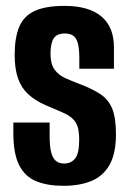

<svg xmlns="http://www.w3.org/2000/svg" viewBox="-20 -612 431 640"><path d="M191.7 7.4Q139 7.4 101.5 -7.6Q64 -22.6 44.2 -60.8Q24.5 -99 24.5 -168V-203.5Q54.7 -203.5 84.9 -203.5Q115.1 -203.5 145.4 -203.5V-158.5Q145.4 -121.3 151.4 -101.5Q157.4 -81.6 168.2 -74.2Q179.1 -66.9 193.7 -66.9Q216.8 -66.9 230.4 -83.6Q244 -100.3 244 -147.6Q244 -185 232.5 -203.5Q221.1 -222 196.2 -233.6Q171.2 -245.2 131.5 -261.6Q96.8 -277 73.9 -298.1Q51 -319.2 39.9 -351.1Q28.9 -383 28.9 -428.7Q28.9 -486.9 44.2 -523Q59.6 -559 96.1 -575.7Q132.6 -592.4 195 -592.4Q275.5 -592.4 317.6 -557.5Q359.8 -522.6 359.8 -454.1V-382.9Q331 -382.9 302.3 -382.9Q273.6 -382.9 244.4 -382.9V-419.4Q244.4 -463.5 233.8 -482Q223.2 -500.4 196.4 -500.4Q169.7 -500.4 159 -484.1Q148.4 -467.8 148.4 -432.4Q148.4 -399 161.5 -380.6Q174.5 -362.3 195.8 -352.5Q217 -342.8 240.5 -333.9Q285.2 -317.2 312.8 -299.4Q340.5 -281.6 353.5 -251.2Q366.5 -220.8 366.5 -164.3Q366.5 -100.2 345.1 -62.4Q323.7 -24.7 284.5 -8.7Q245.3 7.4 191.7 7.4Z"/></svg>

Font: Alumni Sans Thin
Style: Regular
Weight: 100
Designer: Robert E. Leuschke
Foundry: Robert E. Leuschke
Version: Version 1.018